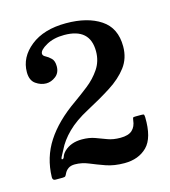

<svg xmlns="http://www.w3.org/2000/svg" viewBox="-78 -977 521 590"><g transform="rotate(-15 182.5 -682.0)"><path d="M345 -571Q346.5 -505 319.5 -478Q292.5 -451 247.5 -451Q214.5 -451 189 -460Q163.5 -469 142 -478Q120.5 -487 98.5 -487Q85.5 -487 77.5 -481.5Q69.5 -476 65 -466.5Q63 -462 61 -459.5Q59 -457 52 -457H29Q20 -457 20 -467Q21.5 -529.5 53.8 -579.2Q86 -629 148.5 -672.5Q170.5 -688 194.5 -706.8Q218.5 -725.5 235 -750Q251.5 -774.5 251.5 -806Q251.5 -879.5 169.5 -879.5Q136 -879.5 112.5 -866.2Q89 -853 89 -841.5Q89 -835 97.5 -830.8Q106 -826.5 114.5 -818.2Q123 -810 123 -792.5Q123 -772 108.8 -761Q94.5 -750 78.5 -750Q61.5 -750 45.5 -761.2Q29.5 -772.5 29.5 -798.5Q29.5 -846 71.5 -879.5Q113.5 -913 184 -913Q252.5 -913 294.2 -885.2Q336 -857.5 336 -799Q336 -761 315.2 -733.5Q294.5 -706 259.2 -683.5Q224 -661 180.5 -638Q139 -616 113.8 -591Q88.5 -566 76 -539.5Q70.5 -529.5 66 -520.8Q61.5 -512 65.5 -512Q70 -512 72 -519Q74 -526 82 -534.5Q103.5 -555.5 139 -555.5Q162.5 -555.5 180.2 -549Q198 -542.5 215.2 -536Q232.5 -529.5 255.5 -529.5Q281 -529.5 293 -540.5Q305 -551.5 307 -571.5Q308 -578 309 -579.5Q310 -581 317.5 -581H335.5Q342.5 -581 343.5 -579.5Q344.5 -578 345 -571Z"/></g></svg>

Font: Besley SemiBold
Style: Regular
Weight: 600
Designer: Owen Earl
Foundry: indestructible type*
Version: Version 2.001; ttfautohint (v1.8.3)